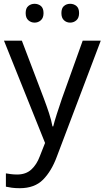

<svg xmlns="http://www.w3.org/2000/svg" viewBox="-20 -843 550 1010"><path d="M1 -629H95L211 -324Q226 -284 238 -247.5Q250 -211 256 -178H260Q266 -203 279 -243.5Q292 -284 306 -325L415 -629H510L279 -19Q251 57 206.5 102Q162 147 84 147Q60 147 42 144.5Q24 142 11 139V69Q22 71 37.5 73Q53 75 70 75Q116 75 144.5 49Q173 23 189 -20L217 -91ZM115 -774Q115 -800 129 -811.5Q143 -823 162 -823Q181 -823 195 -811.5Q209 -800 209 -774Q209 -749 195 -736.5Q181 -724 162 -724Q143 -724 129 -736.5Q115 -749 115 -774ZM303 -774Q303 -800 316.5 -811.5Q330 -823 349 -823Q368 -823 382 -811.5Q396 -800 396 -774Q396 -749 382 -736.5Q368 -724 349 -724Q330 -724 316.5 -736.5Q303 -749 303 -774Z"/></svg>

Font: Noto Sans Kannada UI
Style: Regular
Weight: 400
Designer: Jelle Bosma - Monotype Design Team
Foundry: Monotype Imaging Inc.
Version: Version 2.005; ttfautohint (v1.8.4.7-5d5b)